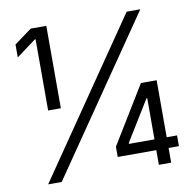

<svg xmlns="http://www.w3.org/2000/svg" viewBox="-81 -811 910 893"><g transform="rotate(-10 374.5 -364.0)"><path d="M194.8 -727.5V-338.4H134.8V-674.8H131.3L38.6 -606V-667L121.1 -727.5ZM75.2 0 574.2 -727.5H638.7L139.2 0ZM416 -69.3V-117.7L582 -389.2H620.6V-314.9H595.2L478 -124.5V-120.1H705.1V-69.3ZM598.1 0V-84L598.6 -106V-389.2H656.2V0Z"/></g></svg>

Font: Inter 16pt Light
Style: Regular
Weight: 300
Version: Version 4.001;git-66647c0bb